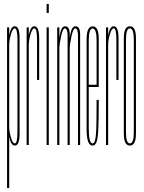

<svg xmlns="http://www.w3.org/2000/svg" viewBox="-20 -740 734 980"><path d="M16 220V-600H27V-549V220ZM56 3Q39.5 3 31.8 -23.5Q24 -50 24 -75L27 -91Q27 -69 35.8 -38.5Q44.5 -8 55 -8Q69 -8 69 -65.5Q69 -123 69 -301Q69 -480 69 -537.5Q69 -595 55 -595Q44.5 -595 35.8 -564.5Q27 -534 27 -512L24 -528Q24 -553 31.8 -579.5Q39.5 -606 56 -606Q80 -606 80 -545Q80 -484 80 -301Q80 -119 80 -58Q80 3 56 3Z M169 -332Q169 -481 169 -538Q169 -595 155.5 -595Q144.5 -595 135.8 -564.5Q127 -534 127 -512L124 -528Q124 -553 131.8 -579.5Q139.5 -606 155.5 -606Q180 -606 180 -543.5Q180 -481 180 -332ZM116 0V-600H127V-545.5V0Z M218 0V-600H229V0ZM218 -720H229V-674H218Z M272 0V-600H283V-557V0ZM325 0V-477Q325 -519.5 325 -557.2Q325 -595 311 -595Q300.5 -595 291.8 -554.5Q283 -514 283 -492L279 -508Q279 -533 286.8 -569.5Q294.5 -606 312 -606Q336 -606 336 -563.8Q336 -521.5 336 -472V0ZM378 0V-477Q378 -519.5 378 -557.2Q378 -595 364 -595Q353.5 -595 344.8 -554.5Q336 -514 336 -492L332 -508Q332 -533 339.8 -569.5Q347.5 -606 365 -606Q389 -606 389 -563.8Q389 -521.5 389 -472V0Z M452.5 3Q422 3 422 -80.5Q422 -164 422 -301Q422 -472.5 422 -539Q422 -605.5 453 -605.5Q484 -605.5 484 -541.5Q484 -477.5 484 -301Q484 -299 484 -296H429V-307.5H477L473 -302Q473 -470.5 473 -532.5Q473 -594.5 453 -594.5Q433 -594.5 433 -532.5Q433 -470.5 433 -302Q433 -166 433 -87Q433 -8 452.5 -8ZM452.5 -8Q460 -8 464.2 -20.8Q468.5 -33.5 470.2 -60.2Q472 -87 472.5 -129.2Q473 -171.5 473 -230H484Q484 -179 483.5 -140.5Q483 -102 481.5 -74.5Q480 -47 476.8 -30Q473.5 -13 467.5 -5Q461.5 3 452.5 3L451 -2Z M574 -332Q574 -481 574 -538Q574 -595 560.5 -595Q549.5 -595 540.8 -564.5Q532 -534 532 -512L529 -528Q529 -553 536.8 -579.5Q544.5 -606 560.5 -606Q585 -606 585 -543.5Q585 -481 585 -332ZM521 0V-600H532V-545.5V0Z M643 3Q612 3 612 -58Q612 -119 612 -300.5Q612 -482 612 -544Q612 -606 643 -606Q674 -606 674 -544Q674 -482 674 -300.5Q674 -119 674 -58Q674 3 643 3ZM643 -8Q663 -8 663 -65Q663 -122 663 -300.5Q663 -479 663 -537Q663 -595 643 -595Q623 -595 623 -537Q623 -479 623 -300.5Q623 -122 623 -65Q623 -8 643 -8Z"/></svg>

Font: Anybody UltraCondensed Thin
Style: Regular
Weight: 100
Width: 1
Designer: Tyler Finck
Foundry: Etcetera Type Company
Version: Version 1.110